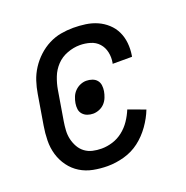

<svg xmlns="http://www.w3.org/2000/svg" viewBox="-102 -623 704 726"><g transform="rotate(-20 250.0 -260.0)"><path d="M212 8Q183 8 154.5 2.5Q126 -3 102.5 -17.5Q79 -32 62.5 -54.5Q46 -77 38 -104Q30 -131 30.5 -160.5Q31 -190 36 -219L56 -339Q60 -364 68 -388.5Q76 -413 90.5 -435.5Q105 -458 125 -476.5Q145 -495 168.5 -507Q192 -519 217 -523.5Q242 -528 267 -528Q292 -528 316.5 -524.5Q341 -521 362.5 -511.5Q384 -502 401.5 -486Q419 -470 429 -449Q439 -428 441.5 -403.5Q444 -379 440 -354L439 -349H361L362 -352Q366 -374 361.5 -395Q357 -416 343.5 -431Q330 -446 309.5 -452Q289 -458 268 -458Q243 -458 217.5 -448.5Q192 -439 174 -420Q156 -401 146.5 -376.5Q137 -352 133 -328L113 -208Q110 -190 109 -172Q108 -154 112 -137Q116 -120 124.5 -105Q133 -90 146.5 -80Q160 -70 177 -66Q194 -62 213 -62Q235 -62 257.5 -69Q280 -76 299 -91Q318 -106 331.5 -126Q345 -146 354 -168L422 -143Q410 -112 389 -82.5Q368 -53 340.5 -32Q313 -11 279 -1.5Q245 8 212 8ZM228 -197Q216 -197 205 -201Q194 -205 186.5 -213.5Q179 -222 177.5 -233.5Q176 -245 178 -257Q180 -269 185 -281.5Q190 -294 199.5 -303.5Q209 -313 221 -318Q233 -323 245 -323Q257 -323 268.5 -319Q280 -315 287 -306.5Q294 -298 295.5 -286.5Q297 -275 295 -263Q293 -251 288 -238.5Q283 -226 274 -216.5Q265 -207 252.5 -202Q240 -197 228 -197Z"/></g></svg>

Font: Iosevka Algr
Style: Italic
Weight: 400
Italic angle: -9°
Monospace: yes
Designer: Belleve Invis
Foundry: Belleve Invis
Version: Version 26.0.2; ttfautohint (v1.8.3)